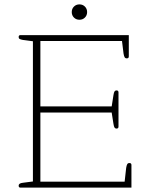

<svg xmlns="http://www.w3.org/2000/svg" viewBox="-20 -855 696 875"><path d="M307 -800Q307 -815 317 -825Q327 -835 342 -835Q357 -835 367 -825Q377 -815 377 -800Q377 -785 367 -775Q357 -765 342 -765Q327 -765 317 -775Q307 -785 307 -800ZM65 -9Q65 -20 84 -22L130 -28V-667L84 -673Q74 -675 69.5 -677.5Q65 -680 65 -686Q65 -695 73 -695H567V-598Q567 -589 558 -589Q551 -589 548 -594Q545 -599 543 -611L536 -668H164V-370H489L497 -421Q499 -434 502 -438.5Q505 -443 511 -443Q520 -443 520 -434V-278Q520 -269 511 -269Q505 -269 502 -273.5Q499 -278 497 -291L489 -342H164V-27H548L555 -90Q557 -102 560 -107Q563 -112 570 -112Q579 -112 579 -103V0H73Q65 0 65 -9Z"/></svg>

Font: Maitree ExtraLight
Style: Regular
Weight: 275
Designer: CadsonDemak Team
Foundry: CadsonDemak
Version: Version 1.003